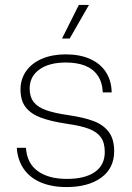

<svg xmlns="http://www.w3.org/2000/svg" viewBox="-20 -747 534 777"><path d="M48 -149H85Q89 -86 133 -54.5Q177 -23 250 -23Q324 -23 364 -51Q404 -79 404 -132Q404 -169 388.5 -191Q373 -213 340.5 -225.5Q308 -238 251 -246Q185 -256 145 -271Q105 -286 84 -313Q63 -340 63 -385Q63 -427 86 -459.5Q109 -492 150.5 -509.5Q192 -527 246 -527Q303 -527 344.5 -508.5Q386 -490 408.5 -455.5Q431 -421 432 -373H396Q394 -415 375 -442Q356 -469 323.5 -481.5Q291 -494 247 -494Q178 -494 139 -465.5Q100 -437 100 -389Q100 -355 116.5 -334Q133 -313 167 -301Q201 -289 257 -281Q318 -272 357.5 -257.5Q397 -243 419.5 -214Q442 -185 442 -135Q442 -66 389.5 -28Q337 10 249 10Q188 10 143.5 -9.5Q99 -29 75 -65Q51 -101 48 -149ZM299 -727H340L262 -591H231Z"/></svg>

Font: Mona Sans VF XLt
Style: Regular
Weight: 200
Designer: Deni Anggara
Foundry: GitHub
Version: Version 2.000;Glyphs 3.2.3 (3260)